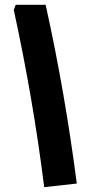

<svg xmlns="http://www.w3.org/2000/svg" viewBox="-20 -775 400 795"><path d="M163 0Q140 -184 108.5 -367Q77 -550 37 -734L45 -755H169Q210 -570 242 -385Q274 -200 298 -15Z"/></svg>

Font: Fustat ExtraBold
Style: Regular
Weight: 800
Designer: Mohamed Gaber, Khaled Hosny, Laura Garcia Mut
Foundry: Kief Type Foundry, Alif Type Foundry, Hard Type Foundry
Version: Version 1.007